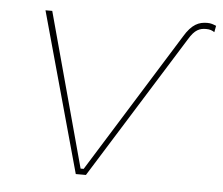

<svg xmlns="http://www.w3.org/2000/svg" viewBox="-43 -573 723 622"><g transform="rotate(5 318.0 -262.5)"><path d="M549 -467C568 -499 584 -505 605 -505C617 -505 625 -502 632 -497L636 -518C626 -522 619 -525 607 -525C580 -525 557 -516 532 -474L249 -19H239L103 -520H81L225 0H258Z"/></g></svg>

Font: Fixel Display 20240404 Thin
Style: Italic
Weight: 100
Italic angle: -10°
Designer: AlfaBravo + MacPaw
Foundry: Kyrylo Tkachov, Marchela Mozhyna, Serhii Makarenko, Maria Weinstein, Zakhar Kryvoshyya
Version: Version 1.211;Glyphs 3.2 (3225)